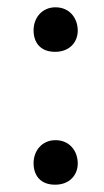

<svg xmlns="http://www.w3.org/2000/svg" viewBox="-20 -498 285 526"><path d="M193 -50C193 -84 171 -114 132 -114C95 -114 72 -85 72 -51C72 -17 91 8 131 8C171 8 193 -19 193 -50ZM193 -414C193 -448 171 -478 132 -478C95 -478 72 -449 72 -415C72 -381 91 -356 131 -356C171 -356 193 -383 193 -414Z"/></svg>

Font: STIX Two Math
Style: Regular
Weight: 400
Designer: Ross Mills, John Hudson & Paul Hanslow, Tiro Typeworks Ltd; with portions MicroPress Inc., with additions and correction
Foundry: Tiro Typeworks Ltd
Version: Version 2.02 b142